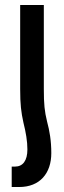

<svg xmlns="http://www.w3.org/2000/svg" viewBox="-20 -515 259 771"><path d="M61 -158C61 -95 65 -64 74 -23C84 17 90 52 90 85C90 130 72 154 40 154H27V236H57C140 236 186 181 186 100C186 50 179 10 169 -27C159 -68 156 -96 156 -158V-495H61Z"/></svg>

Font: Noto Sans Armenian ExtraCondensed Medium
Style: Regular
Weight: 500
Width: 2
Designer: Monotype Design Team
Foundry: Monotype Imaging Inc.
Version: Version 2.008